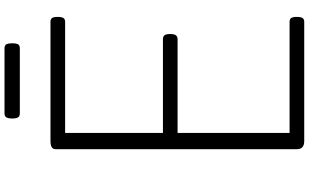

<svg xmlns="http://www.w3.org/2000/svg" viewBox="-279 -1091 1370 852"><g transform="rotate(-90 406.0 -665.0)"><path d="M206 0Q188 0 179 -8Q170 -16 170 -32V-1103Q170 -1115 179 -1120.5Q188 -1126 206 -1126H735Q747 -1126 752 -1119Q757 -1112 757 -1094Q757 -1076 752 -1068.5Q747 -1061 735 -1061H242V-627H658Q670 -627 675.5 -620Q681 -613 681 -595Q681 -577 675.5 -569.5Q670 -562 658 -562H242V-65H735Q747 -65 752 -58Q757 -51 757 -33Q757 -15 752 -7.5Q747 0 735 0ZM329 -1262Q315 -1262 310.5 -1271Q306 -1280 306 -1295Q306 -1311 310.5 -1320.5Q315 -1330 329 -1330H617Q632 -1330 636 -1320.5Q640 -1311 640 -1295Q640 -1280 636 -1271Q632 -1262 617 -1262Z"/></g></svg>

Font: Playwrite BR Light
Style: Regular
Weight: 300
Version: Version 1.003